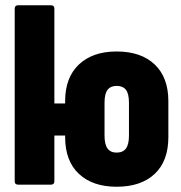

<svg xmlns="http://www.w3.org/2000/svg" viewBox="-20 -703 690 731"><path d="M36 -424V-670Q36 -683 49 -683H174Q187 -683 187 -670V-424ZM424 8Q333 8 280.5 -41Q228 -90 228 -181V-318Q228 -408 280.5 -457.5Q333 -507 424 -507Q517 -507 569 -457.5Q621 -408 621 -318V-181Q621 -90 569 -41Q517 8 424 8ZM49 0Q36 0 36 -13V-485Q36 -498 49 -498H174Q187 -498 187 -485V-309H291V-187H187V-13Q187 0 174 0ZM424 -122Q448 -122 459.5 -137.5Q471 -153 471 -187V-312Q471 -346 459.5 -361Q448 -376 424 -376Q401 -376 389.5 -361Q378 -346 378 -312V-187Q378 -153 389.5 -137.5Q401 -122 424 -122Z"/></svg>

Font: Sofia Sans Condensed Black
Style: Regular
Weight: 900
Designer: Botio Nikoltchev, Ani Petrova
Foundry: lettersoup
Version: Version 4.101